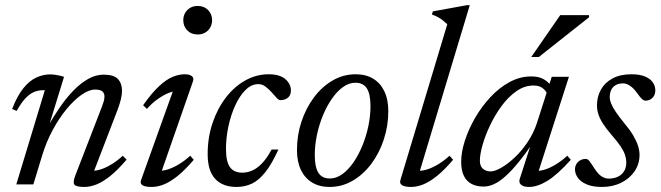

<svg xmlns="http://www.w3.org/2000/svg" viewBox="-20 -730 2617 760"><path d="M46 -291 28 -298.5Q48.5 -351.5 72.8 -381.2Q97 -411 124 -423.2Q151 -435.5 178 -435.5Q187.5 -435.5 196.8 -434.2Q206 -433 215.2 -431Q224.5 -429 233.5 -426L173.5 -231H170.5Q192.5 -270 217.8 -306.5Q243 -343 271 -371.8Q299 -400.5 329 -417.5Q359 -434.5 390 -434.5Q431.5 -434.5 447.2 -416.8Q463 -399 463 -370.5Q463 -354.5 458 -335Q453 -315.5 444.5 -293L345.5 -35.5L346.5 -54Q363 -54 383 -61Q403 -68 424.5 -81.5Q446 -95 466 -113.5L481 -98Q446 -57 416.2 -33.2Q386.5 -9.5 361.5 0.2Q336.5 10 314 10Q281.5 10 274.5 0.8Q267.5 -8.5 278.5 -36.5L384 -309Q388 -319.5 390.8 -329.5Q393.5 -339.5 393.5 -348Q393.5 -360.5 385.5 -368Q377.5 -375.5 356.5 -375.5Q332.5 -375.5 303 -355Q273.5 -334.5 243.8 -298.5Q214 -262.5 188.8 -215.8Q163.5 -169 147.5 -116.5L112 0H44.5L157.5 -373Q155.5 -373 153.8 -373Q152 -373 150 -373Q132 -373 115 -366Q98 -359 81 -341.2Q64 -323.5 46 -291Z M538.5 -17.5 668.5 -380.5 683 -369.5Q667 -370 646.2 -361.5Q625.5 -353 603.5 -337.2Q581.5 -321.5 561.5 -299L546.5 -313.5Q581 -362.5 609.8 -389Q638.5 -415.5 663.5 -425.8Q688.5 -436 711 -436Q730 -436 739.2 -428.8Q748.5 -421.5 744 -408.5L614 -35.5L605.5 -54.5Q622 -52.5 643.2 -59Q664.5 -65.5 687.8 -79.5Q711 -93.5 733 -113.5L747 -97.5Q712 -56.5 682.5 -33Q653 -9.5 628.2 0.2Q603.5 10 581 10Q553.5 10 543.5 3Q533.5 -4 538.5 -17.5ZM705.5 -650Q705.5 -666 712.8 -678.8Q720 -691.5 732.8 -699Q745.5 -706.5 762.5 -706.5Q788 -706.5 803.8 -690.2Q819.5 -674 819.5 -650Q819.5 -634 812.2 -621.2Q805 -608.5 792.2 -601Q779.5 -593.5 762.5 -593.5Q737 -593.5 721.2 -609.8Q705.5 -626 705.5 -650Z M1002.5 -397Q975 -397 951.5 -373.5Q928 -350 910.8 -312Q893.5 -274 884 -229Q874.5 -184 874.5 -141Q874.5 -89.5 890.5 -68Q906.5 -46.5 938.5 -46.5Q959 -46.5 978.5 -55Q998 -63.5 1017.2 -83.5Q1036.5 -103.5 1055 -138H1082Q1056 -81 1030.5 -48.8Q1005 -16.5 977.2 -3.2Q949.5 10 916 10Q861.5 10 831.8 -22Q802 -54 802 -120Q802 -185.5 821.2 -242.8Q840.5 -300 873.8 -343.5Q907 -387 950.8 -411.5Q994.5 -436 1043 -436Q1087.5 -436 1109.5 -416.8Q1131.5 -397.5 1131.5 -372.5Q1131.5 -353 1120 -343.5Q1108.5 -334 1091 -333.5Q1083.5 -333 1074.5 -343.2Q1065.5 -353.5 1054.5 -365.5Q1043.5 -377.5 1030.8 -387.2Q1018 -397 1002.5 -397Z M1388 -436Q1428 -436 1456.8 -418.8Q1485.5 -401.5 1501.2 -369Q1517 -336.5 1517 -290Q1517 -231.5 1499.2 -177.8Q1481.5 -124 1450 -81.8Q1418.5 -39.5 1376.2 -14.8Q1334 10 1284.5 10Q1245 10 1216 -7.2Q1187 -24.5 1171.2 -57.2Q1155.5 -90 1155.5 -136Q1155.5 -194.5 1173.2 -248.2Q1191 -302 1222.5 -344.2Q1254 -386.5 1296.2 -411.2Q1338.5 -436 1388 -436ZM1285.5 -23.5Q1311 -23.5 1334.8 -40.5Q1358.5 -57.5 1378.8 -86.8Q1399 -116 1414.2 -153Q1429.5 -190 1438 -230.5Q1446.5 -271 1446.5 -310Q1446.5 -357.5 1432.2 -380Q1418 -402.5 1387 -402.5Q1361.5 -402.5 1337.8 -385.5Q1314 -368.5 1293.8 -339.2Q1273.5 -310 1258.2 -273Q1243 -236 1234.5 -195.5Q1226 -155 1226 -116Q1226 -69 1240.2 -46.2Q1254.5 -23.5 1285.5 -23.5Z M1750.5 -634Q1741.5 -642.5 1733 -649.2Q1724.5 -656 1714.2 -661.8Q1704 -667.5 1689.5 -672.5L1693.5 -685L1828 -709.5H1839.5L1638 -40.5L1632 -54.5Q1648.5 -52.5 1669.8 -59Q1691 -65.5 1714.2 -79.5Q1737.5 -93.5 1759.5 -113.5L1773.5 -97.5Q1738.5 -56.5 1709 -33Q1679.5 -9.5 1654.8 0.2Q1630 10 1607.5 10Q1584 10 1572.2 3.5Q1560.5 -3 1565 -17.5Z M2037.5 -22.5 2089.5 -183.5H2102.5Q2065 -128 2035 -90.8Q2005 -53.5 1980.2 -31.8Q1955.5 -10 1934.8 -0.8Q1914 8.5 1894.5 8.5Q1867.5 8.5 1847.5 -1.5Q1827.5 -11.5 1816.5 -33.2Q1805.5 -55 1805.5 -90Q1805.5 -127.5 1820 -172.8Q1834.5 -218 1860.2 -262.8Q1886 -307.5 1920.8 -345Q1955.5 -382.5 1996.8 -405Q2038 -427.5 2082.5 -427.5Q2111.5 -427.5 2130.2 -417.5Q2149 -407.5 2164.5 -387L2144.5 -360Q2140.5 -372 2127 -381.8Q2113.5 -391.5 2092 -391.5Q2056 -391.5 2024 -369Q1992 -346.5 1965.5 -310.5Q1939 -274.5 1919.8 -233.8Q1900.5 -193 1890 -155.8Q1879.5 -118.5 1879.5 -94Q1879.5 -72.5 1891.5 -62Q1903.5 -51.5 1922 -51.5Q1938.5 -51.5 1964 -66Q1989.5 -80.5 2017 -106.2Q2044.5 -132 2068.2 -167.2Q2092 -202.5 2105.5 -243.5L2164 -426H2224.5H2232L2106.5 -35.5L2098 -54.5Q2114.5 -52 2135.8 -58.5Q2157 -65 2180.2 -79.2Q2203.5 -93.5 2225.5 -113.5L2239.5 -97.5Q2185.5 -37.5 2146.2 -13.8Q2107 10 2073.5 10Q2052 10 2042.2 1Q2032.5 -8 2037.5 -22.5ZM2083 -504.5 2197.5 -670H2311.5V-661.5L2113 -504.5Z M2299 -101Q2306 -101 2312.5 -93Q2319 -85 2333.5 -62.5Q2348 -40 2361.8 -31.5Q2375.5 -23 2389.5 -23Q2409.5 -23 2425.2 -30.2Q2441 -37.5 2450 -51.8Q2459 -66 2459 -86.5Q2459 -101 2454.2 -116Q2449.5 -131 2437.2 -149.8Q2425 -168.5 2402 -194.5Q2379.5 -220.5 2366.5 -241Q2353.5 -261.5 2348.2 -279Q2343 -296.5 2343 -313Q2343 -347 2358.5 -375Q2374 -403 2404.5 -419.5Q2435 -436 2479 -436Q2512.5 -436 2533.2 -427.2Q2554 -418.5 2564 -404Q2574 -389.5 2574 -372Q2574 -360.5 2569 -351.2Q2564 -342 2555 -336.8Q2546 -331.5 2534 -331.5Q2529 -331.5 2522 -337.2Q2515 -343 2501.5 -362Q2488 -381 2473.8 -390.5Q2459.5 -400 2446.5 -400Q2421.5 -400 2407.5 -385.8Q2393.5 -371.5 2393.5 -345.5Q2393.5 -334.5 2399 -320.5Q2404.5 -306.5 2417.2 -287.5Q2430 -268.5 2451.5 -242Q2473.5 -216 2486.5 -193.8Q2499.5 -171.5 2505.5 -152.8Q2511.5 -134 2511.5 -117Q2511.5 -81 2492 -52.2Q2472.5 -23.5 2439 -6.8Q2405.5 10 2363 10Q2326.5 10 2302.8 0Q2279 -10 2267.5 -26Q2256 -42 2256 -59.5Q2256 -71 2261.5 -80.5Q2267 -90 2276.8 -95.5Q2286.5 -101 2299 -101Z"/></svg>

Font: Newsreader 18pt
Style: Italic
Weight: 400
Italic angle: -17°
Version: Version 1.003